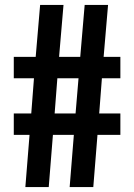

<svg xmlns="http://www.w3.org/2000/svg" viewBox="-20 -760 546 780"><path d="M280 -212H195L178 0H83L100 -212H36V-299H107L118 -442H36V-529H125L143 -740H238L220 -529H306L324 -740H419L401 -529H469V-442H394L383 -299H469V-212H376L359 0H263ZM202 -299H287L299 -442H213Z"/></svg>

Font: Encode Sans Compressed
Style: Bold
Weight: 700
Designer: Pablo Impallari, Andres Torresi
Foundry: Pablo Impallari, Andres Torresi
Version: Version 1.000; ttfautohint (v1.00) -l 8 -r 50 -G 200 -x 14 -